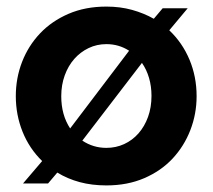

<svg xmlns="http://www.w3.org/2000/svg" viewBox="-20 -553 646 583"><path d="M50 4 108 -64Q69 -102 48.5 -153Q28 -204 28 -261Q28 -316 47 -365Q66 -414 101.5 -451.5Q137 -489 188 -511Q239 -533 303 -533Q345 -533 381 -523Q417 -513 447 -496L474 -528H550L494 -461Q534 -423 555.5 -371.5Q577 -320 577 -261Q577 -207 558 -158Q539 -109 504 -71.5Q469 -34 418 -12Q367 10 303 10Q259 10 222 0Q185 -10 154 -29L126 4ZM303 -104Q332 -104 357 -115.5Q382 -127 400.5 -148Q419 -169 429.5 -198Q440 -227 440 -262Q440 -291 432.5 -316.5Q425 -342 411 -362L230 -126Q263 -104 303 -104ZM166 -261Q166 -204 193 -163L372 -399Q341 -419 303 -419Q274 -419 249 -407Q224 -395 205.5 -374Q187 -353 176.5 -324Q166 -295 166 -261Z"/></svg>

Font: Oxford Sans
Style: Bold
Weight: 700
Designer: Matt McInerney, Pablo Impallari, Rodrigo Fuenzalida
Foundry: Matt McInerney, Pablo Impallari, Rodrigo Fuenzalida
Version: Version 3.000g; ttfautohint (v1.5) -l 8 -r 28 -G 28 -x 14 -D